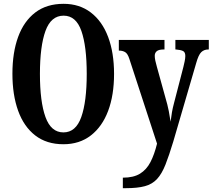

<svg xmlns="http://www.w3.org/2000/svg" viewBox="-20 -745 1113 1005"><path d="M312 10Q224 10 164.5 -36Q105 -82 75 -165Q45 -248 45 -359Q45 -470 75 -552Q105 -634 164.5 -679.5Q224 -725 313 -725Q396 -725 455.5 -679.5Q515 -634 546 -551.5Q577 -469 577 -358Q577 -247 546 -164.5Q515 -82 455.5 -36Q396 10 312 10ZM312 -52Q377 -52 405.5 -132.5Q434 -213 434 -358Q434 -503 406 -583Q378 -663 313 -663Q247 -663 218 -583Q189 -503 189 -358Q189 -213 218 -132.5Q247 -52 312 -52ZM623 185Q679 185 713 164Q747 143 767.5 103.5Q788 64 802 7L657 -437Q648 -465 634.5 -472.5Q621 -480 605 -480H602V-536H841V-486H837Q811 -486 800.5 -477Q790 -468 790 -453Q790 -442 793 -427.5Q796 -413 801 -396L845 -237Q857 -197 863.5 -163.5Q870 -130 873 -108Q876 -134 880 -157Q884 -180 891 -206L940 -395Q943 -407 946.5 -423.5Q950 -440 950 -452Q950 -472 938 -478Q926 -484 901 -486H898V-536H1073V-486H1070Q1048 -486 1033.5 -472Q1019 -458 1007 -415L887 -4Q865 69 846 117Q827 165 802 192Q777 219 738.5 229.5Q700 240 638 240H623Z"/></svg>

Font: Noto Serif ExtraCondensed
Style: Bold
Weight: 700
Width: 2
Designer: Monotype Design Team
Foundry: Monotype Imaging Inc.
Version: Version 2.014; ttfautohint (v1.8.4.7-5d5b)